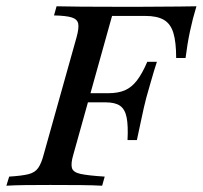

<svg xmlns="http://www.w3.org/2000/svg" viewBox="-34 -591 645 611"><path d="M-13.7 0 -4.8 -29Q35.5 -31.5 56.5 -36.7Q77.4 -41.9 87.5 -56.5Q97.6 -71 104.8 -98.4L209.7 -472.6Q217.7 -501.6 214.9 -515.7Q212.1 -529.8 194.4 -535.5Q176.6 -541.1 137.9 -541.9L146 -571Q176.6 -570.2 225.4 -569.8Q274.2 -569.4 341.9 -569.4Q377.4 -569.4 410.5 -569.4Q443.5 -569.4 474.2 -569.8Q504.8 -570.2 533.9 -570.2Q562.9 -570.2 591.1 -571Q579 -531.5 570.6 -491.5Q562.1 -451.6 556.5 -406.5H526.6Q526.6 -457.3 517.7 -486.3Q508.9 -515.3 487.5 -527.8Q466.1 -540.3 429 -540.3H322.6L199.2 -98.4Q191.1 -71 194.8 -56.9Q198.4 -42.7 222.6 -37.5Q246.8 -32.3 299.2 -29L291.1 0Q263.7 -1.6 221.8 -2Q179.8 -2.4 125.8 -2.4Q82.3 -2.4 47.2 -2Q12.1 -1.6 -13.7 0ZM220.2 -265.3 228.2 -294.4H397.6L389.5 -265.3ZM371.8 -145.2Q374.2 -191.1 369 -217.3Q363.7 -243.5 348 -254.4Q332.3 -265.3 302.4 -265.3L310.5 -294.4Q341.9 -294.4 363.3 -303.6Q384.7 -312.9 401.6 -334.7Q418.5 -356.5 434.7 -394.4H465.3Q462.1 -383.9 456 -364.9Q450 -346 444 -323.8Q437.9 -301.6 431.5 -279.8Q428.2 -267.7 423.8 -248.4Q419.4 -229 414.1 -203.6Q408.9 -178.2 401.6 -145.2Z"/></svg>

Font: Playfair 5pt SemiExpanded Light Medium
Style: Italic
Weight: 500
Italic angle: -15.6°
Version: Version 2.001;gftools[0.9.30]